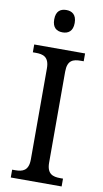

<svg xmlns="http://www.w3.org/2000/svg" viewBox="-101 -969 542 1015"><g transform="rotate(10 170.5 -461.5)"><path d="M170 -803C200 -803 225 -818 225 -863C225 -908 200 -923 170 -923C139 -923 115 -908 115 -863C115 -818 139 -803 170 -803ZM34 0H307V-42H292C252 -42 220 -52 220 -113V-601C220 -663 251 -672 292 -672H307V-714H34V-672H50C89 -672 122 -663 122 -601V-113C122 -51 89 -42 50 -42H34Z"/></g></svg>

Font: Noto Serif Ethiopic SmCn
Style: Regular
Weight: 400
Width: 4
Designer: Monotype Design Team
Foundry: Monotype Imaging Inc.
Version: Version 2.102